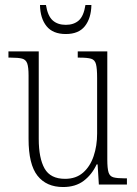

<svg xmlns="http://www.w3.org/2000/svg" viewBox="-20 -743 550 773"><path d="M234 10Q167 10 131 -35.5Q95 -81 95 -184V-439Q95 -473 89.5 -488Q84 -503 69 -507Q54 -511 23 -511H14V-536H136V-184Q136 -106 159.5 -64.5Q183 -23 242 -23Q286 -23 314.5 -48Q343 -73 357 -114.5Q371 -156 371 -205V-429Q371 -467 366.5 -484.5Q362 -502 347 -506.5Q332 -511 300 -511H293V-536H412V-101Q412 -65 417 -49Q422 -33 437 -29Q452 -25 481 -25H491V0H378L373 -81H369Q350 -40 317 -15Q284 10 234 10ZM245 -606Q193 -606 167.5 -637.5Q142 -669 141 -723H165Q172 -679 192 -661Q212 -643 245 -643Q277 -643 297 -660.5Q317 -678 324 -723H348Q347 -670 322 -638Q297 -606 245 -606Z"/></svg>

Font: Noto Serif Condensed ExtraLight
Style: Regular
Weight: 200
Width: 3
Designer: Monotype Design Team
Foundry: Monotype Imaging Inc.
Version: Version 2.013; ttfautohint (v1.8.4.7-5d5b)